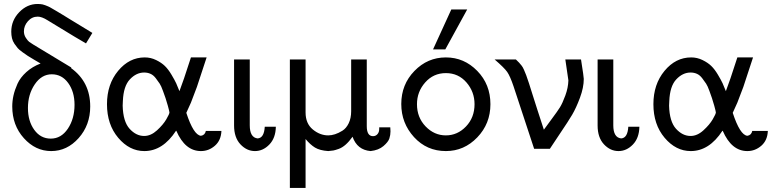

<svg xmlns="http://www.w3.org/2000/svg" viewBox="-20 -741 3865 956"><path d="M36.1 -583Q36.1 -639.2 75.7 -680.2Q115.2 -721.2 167 -721.2Q173.8 -721.2 179.9 -720.7Q186 -720.2 192.1 -719Q198.2 -717.8 205.6 -714.8Q212.9 -711.9 220 -709Q227.1 -706.1 239.5 -698.5Q252 -690.9 262.5 -685.1Q272.9 -679.2 293.5 -666.5Q314 -653.8 332 -642.8Q350.1 -631.8 381.1 -613Q412.1 -594.2 439.9 -577.1L408.2 -524.9Q389.2 -534.7 216.8 -640.1Q188 -658.2 168 -658.2Q139.2 -658.2 119.1 -635.5Q99.1 -612.8 99.1 -585Q99.1 -566.9 109.1 -552Q119.1 -537.1 125.5 -532.5Q131.8 -527.8 146 -519L335 -404.8L334 -401.9Q429.2 -333 429.2 -210.9Q429.2 -118.2 371.6 -53.5Q314 11.2 234.9 11.2Q156.7 11.2 98.9 -53Q41 -117.2 41 -210.9Q41 -237.8 47.1 -265.4Q53.2 -293 67.1 -324Q81.1 -355 111.1 -382.1Q141.1 -409.2 182.1 -424.8Q172.4 -430.7 149.7 -443.8Q127 -457 117.9 -463.1Q108.9 -469.2 92 -481.2Q75.2 -493.2 68.1 -501.5Q61 -509.8 52 -522.9Q43 -536.1 39.6 -551Q36.1 -565.9 36.1 -583ZM119.1 -203.1Q119.1 -138.2 150.6 -94.5Q182.1 -50.8 232.9 -50.8Q284.7 -50.8 317.9 -100.3Q351.1 -149.9 351.1 -219.2Q351.1 -284.2 319.6 -327.6Q288.1 -371.1 237.8 -371.1Q187 -371.1 153.1 -321Q119.1 -271 119.1 -203.1Z M512.7 -222.2Q512.7 -321.3 568.1 -388.2Q623.5 -455.1 700.7 -455.1Q730.5 -455.1 757.1 -442.1Q783.7 -429.2 800.8 -412.6Q817.9 -396 833.7 -369.4Q849.6 -342.8 857.2 -326.4Q864.7 -310.1 873.5 -287.1L896.5 -351.1L930.7 -455.1H1008.8L960.4 -308.1L930.7 -230L907.7 -179.2Q943.8 -68.4 980.5 -64.9Q1000.5 -67.9 1004.9 -88.9H1082.5Q1080.6 -42 1050 -15.4Q1019.5 11.2 980.5 11.2Q901.4 11.2 857.9 -89.8H856.4Q790.5 11.2 698.7 11.2Q624.5 11.2 568.6 -54.9Q512.7 -121.1 512.7 -222.2ZM590.8 -214.8Q592.8 -135.7 625.2 -99.9Q657.7 -64 697.8 -64Q731 -64 761.7 -92Q792.5 -120.1 808.1 -147Q823.7 -173.8 823.7 -181.2Q823.7 -185.1 815.9 -213.9Q808.1 -241.7 804.4 -252Q800.8 -262.2 791.7 -287.6Q782.7 -313 775.1 -324.5Q767.6 -335.9 755.6 -351.6Q743.7 -367.2 729.2 -373.5Q714.8 -379.9 697.8 -379.9Q658.7 -379.9 626.7 -345.9Q594.7 -312 591.8 -237.8Z M1145.5 -116.2V-444.8H1223.6V-117.2Q1223.6 -56.2 1262.7 -51.8Q1294.9 -53.7 1298.3 -109.9H1353.5Q1352.5 -53.7 1321 -21.2Q1289.6 11.2 1249.5 11.2Q1208.5 11.2 1177 -22.5Q1145.5 -56.2 1145.5 -116.2Z M1423.3 194.8V-444.8H1501.5V-181.2Q1501.5 -126 1537.4 -96.4Q1573.2 -66.9 1614.3 -66.9Q1630.4 -66.9 1647.9 -72.5Q1665.5 -78.1 1684.8 -90.1Q1704.1 -102.1 1716.3 -127.4Q1728.5 -152.8 1728.5 -187V-444.8H1806.2V-112.8Q1806.2 -63 1837.4 -63Q1850.6 -63 1859.4 -73Q1868.2 -83 1868.2 -99.1V-106.9H1923.3Q1924.3 -100.1 1924.3 -86.9Q1924.3 -68.8 1918.7 -51.5Q1913.1 -34.2 1889.2 -13.7Q1865.2 6.8 1825.2 11.2Q1758.3 5.4 1735.4 -60.1Q1718.3 -36.1 1701.2 -21Q1684.1 -5.9 1666.3 0.5Q1648.4 6.8 1639.9 8.3Q1631.3 9.8 1614.3 11.2Q1572.3 8.3 1548.3 -6.3Q1524.4 -21 1501.5 -48.8V194.8Z M1978 -223.1Q1978 -320.3 2043.5 -387.7Q2108.9 -455.1 2200 -455.1Q2291 -455.1 2356.4 -387.9Q2421.9 -320.8 2421.9 -222.2Q2421.9 -125 2356.4 -56.9Q2291 11.2 2200.2 11.2Q2105 11.2 2041.5 -58.3Q1978 -127.9 1978 -223.1ZM2056.2 -222.2Q2056.2 -156.2 2099.1 -111.6Q2142.1 -66.9 2200 -66.9Q2257.8 -66.9 2300.3 -111.3Q2342.8 -155.8 2342.8 -222.2Q2342.8 -284.2 2302.5 -330.6Q2262.2 -377 2200.2 -377Q2138.2 -377 2097.2 -330.6Q2056.2 -284.2 2056.2 -222.2ZM2136.2 -495.1 2227.1 -693.8H2306.2L2197.3 -495.1Z M2442.9 -444.8H2548.8Q2558.6 -436 2564.7 -429Q2570.8 -421.9 2576.9 -414.6Q2583 -407.2 2588.9 -393.6Q2594.7 -379.9 2599.9 -366.9Q2605 -354 2614 -325.9Q2623 -297.9 2631.3 -271Q2639.6 -244.1 2655.8 -194.1Q2671.9 -144 2688 -95.2Q2695.8 -106.4 2725.8 -146.7Q2755.9 -187 2768.3 -207Q2780.8 -227.1 2794.9 -265.6Q2809.1 -304.2 2810.1 -340.8Q2810.1 -341.8 2794.9 -444.8H2873Q2887.2 -355 2886.7 -348.1Q2886.7 -305.2 2867.7 -254.2Q2848.6 -203.1 2828.9 -169.7Q2809.1 -136.2 2770 -78.6Q2731 -21 2717.8 0H2639.6L2537.1 -311Q2520 -361.8 2505.4 -382.8Q2490.7 -403.8 2442.9 -444.8Z M2955.6 -116.2V-444.8H3033.7V-117.2Q3033.7 -56.2 3072.8 -51.8Q3105 -53.7 3108.4 -109.9H3163.6Q3162.6 -53.7 3131.1 -21.2Q3099.6 11.2 3059.6 11.2Q3018.6 11.2 2987.1 -22.5Q2955.6 -56.2 2955.6 -116.2Z M3233.4 -222.2Q3233.4 -321.3 3288.8 -388.2Q3344.2 -455.1 3421.4 -455.1Q3451.2 -455.1 3477.8 -442.1Q3504.4 -429.2 3521.5 -412.6Q3538.6 -396 3554.4 -369.4Q3570.3 -342.8 3577.9 -326.4Q3585.4 -310.1 3594.2 -287.1L3617.2 -351.1L3651.4 -455.1H3729.5L3681.2 -308.1L3651.4 -230L3628.4 -179.2Q3664.6 -68.4 3701.2 -64.9Q3721.2 -67.9 3725.6 -88.9H3803.2Q3801.3 -42 3770.8 -15.4Q3740.2 11.2 3701.2 11.2Q3622.1 11.2 3578.6 -89.8H3577.1Q3511.2 11.2 3419.4 11.2Q3345.2 11.2 3289.3 -54.9Q3233.4 -121.1 3233.4 -222.2ZM3311.5 -214.8Q3313.5 -135.7 3345.9 -99.9Q3378.4 -64 3418.5 -64Q3451.7 -64 3482.4 -92Q3513.2 -120.1 3528.8 -147Q3544.4 -173.8 3544.4 -181.2Q3544.4 -185.1 3536.6 -213.9Q3528.8 -241.7 3525.1 -252Q3521.5 -262.2 3512.5 -287.6Q3503.4 -313 3495.8 -324.5Q3488.3 -335.9 3476.3 -351.6Q3464.4 -367.2 3450 -373.5Q3435.5 -379.9 3418.5 -379.9Q3379.4 -379.9 3347.4 -345.9Q3315.4 -312 3312.5 -237.8Z"/></svg>

Font: CMU Sans Serif
Style: Medium
Weight: 500
Version: Version 0.7.0